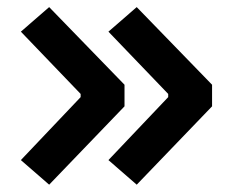

<svg xmlns="http://www.w3.org/2000/svg" viewBox="-20 -522 626 530"><path d="M115.7 -12.2 37.6 -80.1 202.6 -253.9V-262.7L37.6 -434.6L115.7 -502.4L323.7 -288.1V-228.5ZM357.4 -12.2 279.3 -80.1 444.3 -253.9V-262.7L279.3 -434.6L357.4 -502.4L565.4 -288.1V-228.5Z"/></svg>

Font: CaskaydiaCove NF SemiBold
Style: Regular
Weight: 600
Designer: Aaron Bell
Foundry: Saja Typeworks
Version: Version 2111.001; VTT 6.35;Nerd Fonts 3.2.1